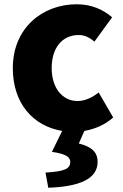

<svg xmlns="http://www.w3.org/2000/svg" viewBox="-20 -603 577 899"><path d="M375 10C421 2 470 -17 510 -53L442 -170C413 -147 379 -130 343 -130C273 -130 222 -190 222 -284C222 -379 271 -439 349 -439C374 -439 396 -430 422 -408L505 -522C462 -559 408 -583 339 -583C180 -583 40 -473 40 -284C40 -117 137 -12 271 10L223 108C292 118 309 134 309 155C309 188 281 200 193 205L206 276C352 271 437 235 437 155C437 107 406 83 349 69Z"/></svg>

Font: Noto Sans CJK KR Black
Style: Regular
Weight: 900
Designer: Ryoko NISHIZUKA (kana & ideographs); Paul D. Hunt (Latin, Greek & Cyrillic); Wenlong ZHANG (bopomofo); Sandoll Communica
Foundry: Adobe Systems Incorporated
Version: Version 1.004;PS 1.004;hotconv 1.0.82;makeotf.lib2.5.63406